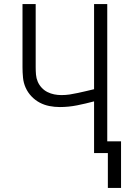

<svg xmlns="http://www.w3.org/2000/svg" viewBox="-20 -755 640 947"><path d="M512 172V0H444V-255Q403 -244 360.5 -235.5Q318 -227 275 -227Q249 -227 223.5 -232Q198 -237 175.5 -249Q153 -261 135 -280Q117 -299 106.5 -322.5Q96 -346 93.5 -372Q91 -398 91 -423V-735H156V-423Q156 -405 157.5 -387Q159 -369 166 -352.5Q173 -336 185.5 -322.5Q198 -309 214 -301Q230 -293 247.5 -289.5Q265 -286 283 -286Q304 -286 324 -289Q344 -292 364 -296.5Q384 -301 404 -305.5Q424 -310 444 -315V-735H509V-58H577V172Z"/></svg>

Font: Iosevka Curly Light Extended
Style: Regular
Weight: 300
Width: 7
Monospace: yes
Designer: Belleve Invis
Foundry: Belleve Invis
Version: Version 11.1.0; ttfautohint (v1.8.3)